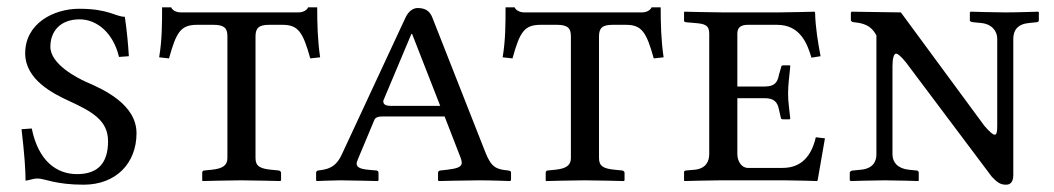

<svg xmlns="http://www.w3.org/2000/svg" viewBox="-20 -494 2887 526"><path d="M322 -448C297 -448 278 -470 197 -470C127 -470 49 -430 49 -348C49 -275 127 -237 168 -218C233 -188 276 -164 276 -107C276 -49 250 -17 191 -17C135 -17 85 -53 67 -142L39 -140C47 -72 50 -28 50 1C64 -1 71 -5 83 -5C102 -5 132 12 209 12C298 12 354 -47 354 -129C354 -208 264 -249 215 -270C191 -281 118 -318 118 -366C118 -409 146 -441 198 -441C247 -441 291 -402 306 -338L333 -340C331 -373 328 -407 322 -448Z M754 -426C797 -426 810 -406 830 -334L857 -337C850 -385 849 -430 849 -474H824C822 -468 813 -460 797 -460H476C460 -460 451 -468 449 -474H424C424 -430 424 -384 416 -337L443 -334C463 -406 475 -426 520 -426H565C594 -426 603 -417 603 -395V-61C603 -41 590 -32 560 -29L540 -27C536 -27 534 -24 534 -21V0L535 2C535 2 612 0 640 0C670 0 748 2 748 2L750 0V-21C750 -24 746 -27 743 -27L723 -29C692 -32 680 -39 680 -61V-394C680 -417 689 -426 717 -426Z M1005 -164C1007 -171 1014 -175 1027 -175H1198L1243 -59C1244 -55 1245 -51 1245 -48C1245 -35 1228 -32 1205 -29L1187 -27C1183 -27 1180 -24 1180 -21V0L1182 2C1182 2 1266 0 1294 0C1324 0 1377 2 1377 2L1380 0V-21C1380 -24 1379 -26 1372 -27C1339 -30 1326 -36 1310 -76L1164 -447C1157 -464 1145 -472 1124 -472C1115 -472 1101 -467 1091 -446L916 -70C899 -34 877 -30 852 -27C849 -27 846 -24 846 -21V0L848 2C848 2 893 0 913 0C932 0 1015 2 1015 2L1017 0V-21C1017 -24 1014 -27 1011 -27L998 -28C973 -30 957 -33 957 -46C957 -49 959 -54 961 -59ZM1186 -204H1050C1030 -204 1030 -213 1030 -218L1107 -401H1109Z M1695 -426C1738 -426 1751 -406 1771 -334L1798 -337C1791 -385 1790 -430 1790 -474H1765C1763 -468 1754 -460 1738 -460H1417C1401 -460 1392 -468 1390 -474H1365C1365 -430 1365 -384 1357 -337L1384 -334C1404 -406 1416 -426 1461 -426H1506C1535 -426 1544 -417 1544 -395V-61C1544 -41 1531 -32 1501 -29L1481 -27C1477 -27 1475 -24 1475 -21V0L1476 2C1476 2 1553 0 1581 0C1611 0 1689 2 1689 2L1691 0V-21C1691 -24 1687 -27 1684 -27L1664 -29C1633 -32 1621 -39 1621 -61V-394C1621 -417 1630 -426 1658 -426Z M2129 0C2159 0 2218 2 2218 2L2220 0L2240 -115L2215 -118C2203 -66 2175 -34 2124 -34H2029C2011 -34 2000 -53 2000 -72V-225H2075C2101 -225 2110 -214 2114 -194L2119 -172C2119 -169 2121 -167 2126 -167H2143L2145 -169C2143 -192 2139 -213 2139 -238C2139 -262 2143 -290 2145 -312C2145 -314 2145 -315 2143 -315H2126C2122 -315 2120 -313 2120 -310L2114 -289C2110 -269 2103 -257 2075 -257H2000V-402C2000 -419 2010 -426 2029 -426H2109C2173 -426 2192 -373 2203 -336L2228 -340C2221 -378 2214 -417 2213 -460L2211 -462C2211 -462 2140 -460 2110 -460H1963C1933 -460 1855 -462 1855 -462L1854 -460V-437C1854 -436 1854 -434 1860 -433L1883 -431C1911 -429 1923 -425 1923 -402V-72C1923 -52 1914 -32 1883 -29L1860 -27C1855 -27 1854 -24 1854 -22V0L1855 2C1855 2 1924 0 1954 0Z M2756 -388C2756 -410 2767 -428 2799 -431L2819 -433C2823 -433 2826 -435 2826 -438V-461L2823 -462C2823 -462 2765 -460 2734 -460C2707 -460 2639 -462 2639 -462L2637 -460V-438C2637 -435 2643 -433 2647 -433L2668 -431C2698 -428 2712 -408 2712 -388V-151C2712 -134 2711 -125 2705 -125C2700 -125 2691 -133 2677 -149L2448 -460L2313 -462L2311 -459V-439C2311 -435 2317 -433 2320 -433C2358 -430 2371 -415 2381 -397V-71C2381 -52 2372 -32 2338 -29L2318 -27C2314 -27 2308 -25 2308 -21V0L2311 2C2311 2 2377 0 2404 0C2435 0 2496 2 2496 2L2497 0V-21C2497 -25 2494 -27 2490 -27L2470 -29C2440 -32 2425 -49 2425 -71V-312C2425 -335 2429 -347 2435 -347C2440 -347 2449 -339 2462 -323L2697 -10C2712 6 2721 12 2736 12C2748 12 2756 5 2756 -15Z"/></svg>

Font: Linux Libertine O C
Style: Regular
Weight: 400
Designer: Philipp H. Poll
Foundry: Philipp H. Poll
Version: Version 4.0.3